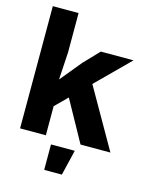

<svg xmlns="http://www.w3.org/2000/svg" viewBox="-135 -833 920 1123"><g transform="rotate(15 325.0 -271.0)"><path d="M43 0V-740H199V-502L189 -335L295 -464L383 -556H581L199 -176V0ZM409 0 232 -320 375 -376 590 0ZM242 198V44H386L349 198Z"/></g></svg>

Font: Azeret Mono Thin
Style: Bold
Weight: 700
Version: Version 1.002